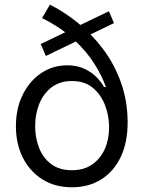

<svg xmlns="http://www.w3.org/2000/svg" viewBox="-20 -792 616 824"><path d="M469.2 -692.9 176.8 -551.8 154.8 -603 447.3 -743.7ZM288.6 11.7Q215.8 11.7 161.9 -22.2Q107.9 -56.2 78.1 -115.2Q48.3 -174.3 48.3 -250.5Q48.3 -327.1 77.9 -386.2Q107.4 -445.3 157.2 -478.5Q207 -511.7 268.1 -511.7Q309.1 -511.7 340.1 -497.8Q371.1 -483.9 392.6 -462.4Q414.1 -440.9 426.8 -418.5H434.6Q418 -465.8 385 -518.3Q352.1 -570.8 297.6 -621.8Q243.2 -672.9 160.6 -714.4L194.3 -772Q255.9 -741.2 315.2 -693.1Q374.5 -645 422.6 -581.1Q470.7 -517.1 499 -438.2Q527.3 -359.4 527.8 -267.6Q527.8 -179.7 497.6 -117.2Q467.3 -54.7 413.6 -21.5Q359.9 11.7 288.6 11.7ZM288.6 -61.5Q340.3 -61.5 375.7 -86.2Q411.1 -110.8 429.7 -152.6Q448.2 -194.3 448.2 -245.6Q448.2 -293.5 431.4 -338.9Q414.6 -384.3 379.4 -414.3Q344.2 -444.3 288.6 -444.3Q236.8 -444.3 201.7 -417.5Q166.5 -390.6 148.7 -346.7Q130.9 -302.7 130.9 -250.5Q130.9 -201.2 147.5 -158Q164.1 -114.7 199.2 -88.1Q234.4 -61.5 288.6 -61.5Z"/></svg>

Font: V-Inter
Style: Regular-375
Weight: 375
Designer: Rasmus Andersson
Foundry: rsms
Version: Version 4.000;git-4146feb